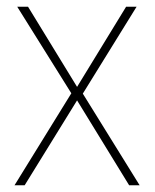

<svg xmlns="http://www.w3.org/2000/svg" viewBox="-20 -548 459 568"><path d="M191 -272 23 0H53L208 -251L362 0H393L225 -271L384 -528H353L208 -291L63 -528H31Z"/></svg>

Font: Noto Sans Arabic UI SmCn Th
Style: Regular
Weight: 100
Width: 4
Designer: Monotype Design Team, Nadine Chahine and Nizar Qandah
Foundry: Monotype Imaging Inc.
Version: Version 2.010